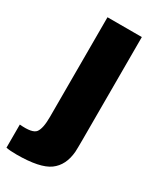

<svg xmlns="http://www.w3.org/2000/svg" viewBox="-231 -596 715 862"><g transform="rotate(30 126.0 -165.0)"><path d="M236 -1Q236 43 235 61Q229 134 181 169Q133 204 12 204Q-21 204 -42 200V80Q25 86 41.5 64.5Q58 43 58 -17V-534H236Z"/></g></svg>

Font: Nacelle Heavy
Style: Regular
Weight: 800
Designer: Sora Sagano
Foundry: Sora Sagano
Version: Version 1.000;FEAKit 1.0